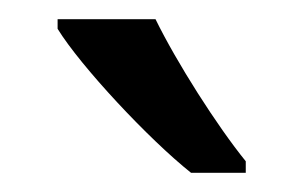

<svg xmlns="http://www.w3.org/2000/svg" viewBox="-20 -786 316 200"><path d="M142 -766H40V-756C64 -717 135 -641 179 -606H236V-618C206 -655 164 -721 142 -766Z"/></svg>

Font: Noto Sans Ethiopic SemiCondensed
Style: Regular
Weight: 400
Width: 4
Designer: Monotype Design Team
Foundry: Monotype Imaging Inc.
Version: Version 2.102